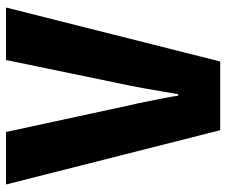

<svg xmlns="http://www.w3.org/2000/svg" viewBox="-77 -677 754 640"><g transform="rotate(-90 300.0 -357.0)"><path d="M186 0 5 -714H180L270 -298Q275 -278 280.5 -249.5Q286 -221 292 -192Q298 -163 301 -140H306Q310 -163 315 -192.5Q320 -222 325 -250.5Q330 -279 334 -298L420 -714H595L415 0Z"/></g></svg>

Font: Noto Sans Mono Black
Style: Regular
Weight: 900
Designer: Monotype Design Team
Foundry: Monotype Imaging Inc.
Version: Version 2.014